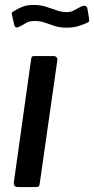

<svg xmlns="http://www.w3.org/2000/svg" viewBox="-20 -757 381 777"><path d="M141 -16Q140 -5 136.5 -2.5Q133 0 121 0H53Q43 0 39 -5Q35 -10 36 -19L106 -518Q107 -526 109.5 -528Q112 -530 118 -530H198Q205 -530 209 -525Q213 -520 212 -513ZM333 -665Q318 -658 297.5 -651.5Q277 -645 250 -645Q222 -645 201 -652Q180 -659 161.5 -665.5Q143 -672 120 -672Q97 -672 83.5 -663Q70 -654 54 -647Q46 -644 42.5 -647.5Q39 -651 37 -658L30 -690Q29 -696 27.5 -701Q26 -706 33 -710Q52 -722 70.5 -729.5Q89 -737 116 -737Q143 -737 165.5 -730Q188 -723 208.5 -715.5Q229 -708 250 -708Q265 -708 275.5 -713Q286 -718 296 -724Q306 -730 315 -733Q324 -735 328.5 -731.5Q333 -728 334 -721L340 -684Q341 -678 341 -673Q341 -668 333 -665Z"/></svg>

Font: Libre Franklin Medium
Style: Italic
Weight: 500
Italic angle: -8°
Designer: Pablo Impallari, Rodrigo Fuenzalida, Nhung Nguyen
Foundry: Impallari Type
Version: Version 3.000